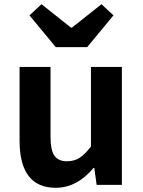

<svg xmlns="http://www.w3.org/2000/svg" viewBox="-20 -878 677 912"><path d="M245 14Q73 14 73 -210V-560H220V-229Q220 -165 238.5 -138.5Q257 -112 298 -112Q332 -112 357.5 -128Q383 -144 412 -182V-560H559V0H439L428 -80H424Q345 14 245 14ZM245 -654 120 -805 177 -858 317 -747H322L462 -858L519 -805L394 -654Z"/></svg>

Font: Noto Sans Korean Bold
Style: Bold
Weight: 700
Designer: Ryoko NISHIZUKA  (kana & ideographs); Paul D. Hunt (Latin, Greek & Cyrillic); Wenlong ZHANG  (bopomofo); Sandoll Communi
Foundry: Adobe Systems Incorporated
Version: Version 1.000;PS 1;hotconv 1.0.78;makeotf.lib2.5.61930